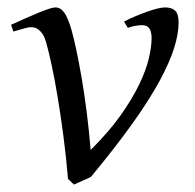

<svg xmlns="http://www.w3.org/2000/svg" viewBox="-20 -477 525 517"><path d="M460.9 -416Q460.9 -386.2 449 -347.9Q437 -309.6 409.7 -259Q382.3 -208.5 336.9 -144.8Q291.5 -81.1 225.1 -1Q220.7 1.5 214.8 4.2Q209 6.8 202.6 9.5Q196.3 12.2 190.2 15.1Q184.1 18.1 179.2 20L163.1 4.9Q158.2 -55.2 150.6 -111.8Q143.1 -168.5 135 -217Q127 -265.6 118.7 -303.5Q110.4 -341.3 104 -363.8Q100.1 -377 95 -384.8Q89.8 -392.6 84.2 -397Q78.6 -401.4 73 -402.6Q67.4 -403.8 63 -403.8Q58.6 -403.8 50.8 -401.9Q43 -399.9 35.4 -397.7Q27.8 -395.5 16.1 -392.1L9.8 -410.2Q30.3 -419.4 49.3 -428Q68.4 -436.5 84 -442.9Q99.6 -449.2 111.3 -453.1Q123 -457 128.9 -457Q143.1 -457 153.1 -443.1Q163.1 -429.2 172.9 -395Q178.2 -376.5 185.3 -343.5Q192.4 -310.5 199.7 -268.1Q207 -225.6 213.4 -175.8Q219.7 -126 224.1 -73.2Q272 -120.6 303.7 -165Q335.4 -209.5 354.2 -248.3Q373 -287.1 380.6 -319.1Q388.2 -351.1 388.2 -374Q388.2 -391.1 382.3 -400.1Q376.5 -409.2 362.8 -409.2Q354.5 -409.2 344.5 -407.5Q334.5 -405.8 324.2 -401.9L314 -418.9Q328.1 -426.3 344.2 -433.1Q360.4 -439.9 375.5 -445.3Q390.6 -450.7 403.6 -453.9Q416.5 -457 424.8 -457Q442.4 -457 451.7 -448.2Q460.9 -439.5 460.9 -416Z"/></svg>

Font: Akkhara
Style: Italic
Weight: 400
Italic angle: -7°
Designer: J. Victor Gaultney
Version: Version 1.00 June 13, 2006, initial release